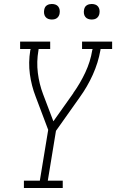

<svg xmlns="http://www.w3.org/2000/svg" viewBox="-20 -944 583 964"><path d="M100 0V-37H180L222 -292L159 -459Q159 -459 159 -459Q159 -459 159 -459Q138 -513 130 -571.5Q122 -630 132 -691L134 -698H81V-735H232V-698H174L173 -691Q163 -634 170 -578Q177 -522 196 -472L248 -335L348 -476V-477Q383 -526 408.5 -580.5Q434 -635 443 -691L445 -698H392V-735H543V-698H485L484 -691Q473 -629 446 -569Q419 -509 380 -455L261 -287L220 -37H295V0ZM440 -846Q431 -846 422.5 -849Q414 -852 408.5 -859Q403 -866 401.5 -875.5Q400 -885 402 -895Q403 -901 406 -907Q409 -913 415 -917Q421 -921 427.5 -922.5Q434 -924 440 -924Q450 -924 458.5 -921Q467 -918 472.5 -911Q478 -904 479.5 -894.5Q481 -885 479 -875Q478 -869 474.5 -863Q471 -857 465.5 -853Q460 -849 453.5 -847.5Q447 -846 440 -846ZM240 -846Q231 -846 222.5 -849Q214 -852 208.5 -859Q203 -866 201.5 -875.5Q200 -885 202 -895Q203 -901 206 -907Q209 -913 215 -917Q221 -921 227.5 -922.5Q234 -924 240 -924Q250 -924 258.5 -921Q267 -918 272.5 -911Q278 -904 279.5 -894.5Q281 -885 279 -875Q278 -869 274.5 -863Q271 -857 265.5 -853Q260 -849 253.5 -847.5Q247 -846 240 -846Z"/></svg>

Font: Iosevka Curly Slab XLtObl
Style: Regular
Weight: 200
Italic angle: -9°
Monospace: yes
Designer: Belleve Invis
Foundry: Belleve Invis
Version: Version 11.1.0; ttfautohint (v1.8.3)